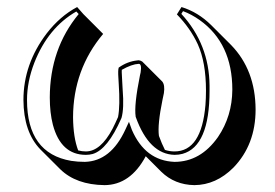

<svg xmlns="http://www.w3.org/2000/svg" viewBox="-20 -462 786 548"><path d="M709.5 -149.4Q709.5 -48.8 646 16.6Q596.7 65.9 534.7 66.4Q478.5 65.4 440.4 28.3L396 -16.1Q352.1 65.9 278.3 66.4Q197.3 65.4 151.9 21L95.2 -35.6Q47.4 -85 46.9 -176.8Q46.9 -279.3 113.3 -366.7Q151.4 -416 200.2 -441.9L217.8 -421.9L274.4 -365.2Q189 -263.7 188.5 -127.4Q189 -69.8 203.1 -32.7Q213.9 -29.8 225.1 -29.8Q267.1 -29.8 301.3 -94.7Q309.1 -109.9 316.9 -127.9Q323.2 -159.7 318.8 -224.1Q318.8 -229 317.9 -239.7Q316.4 -261.7 318.8 -269Q343.3 -286.6 372.1 -289.6Q374.5 -289.6 376 -290Q382.3 -289.1 386.2 -286.1L442.9 -229.5Q451.2 -219.7 447.8 -196.3Q446.8 -191.4 443.8 -177.2Q429.2 -106 433.6 -74.2Q441.9 -51.3 450.7 -34.2Q463.9 -29.8 478 -29.8Q555.2 -29.8 566.4 -162.6Q567.9 -182.1 567.9 -203.1Q567.9 -284.2 544.4 -335.9Q523.4 -381.3 484.9 -420.9L498 -441.9Q544.9 -427.7 583 -390.1L639.6 -333.5Q709 -262.2 709.5 -149.4ZM643.1 -206.1Q643.1 -338.4 549.8 -404.8Q526.4 -421.4 502.4 -430.2L497.6 -422.4Q577.1 -335.9 578.1 -217.3Q578.1 -213.4 578.1 -203.1Q578.1 -44.4 501 -22.9Q490.2 -20 478 -20Q405.8 -22 367.7 -127.4L367.2 -128.4V-129.4Q362.3 -161.6 379.4 -246.6Q380.4 -252 381.3 -254.9Q385.3 -279.8 376 -279.8Q356 -278.8 327.6 -262.7Q327.1 -258.8 328.1 -243.2Q329.1 -230 329.1 -224.1Q329.1 -219.7 330.1 -206.1Q334.5 -152.3 326.7 -125L326.2 -124.5V-124Q287.1 -35.2 244.6 -22.5Q234.9 -20 225.1 -20Q153.8 -20 130.9 -106Q122.1 -140.1 122.1 -184.1Q122.6 -322.8 204.6 -421.9L197.8 -429.2Q117.2 -382.8 78.1 -283.2Q57.1 -229 57.1 -176.8Q57.1 -24.4 183.1 -2.9Q201.7 0 222.2 0Q296.4 -2 337.9 -92.3L348.1 -114.3L356.4 -91.3Q394.5 -3.4 478 0Q552.2 0 602.1 -70.8Q642.6 -130.4 643.1 -206.1Z"/></svg>

Font: Linux Biolinum Shadow O
Style: Regular
Weight: 400
Designer: Philipp H. Poll
Foundry: Philipp H. Poll
Version: Version 1.0.4